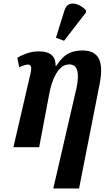

<svg xmlns="http://www.w3.org/2000/svg" viewBox="-20 -834 610 1088"><path d="M282 234 413 -333Q427 -397 418 -433Q409 -469 372 -469Q343 -469 321 -446.5Q299 -424 284 -388Q269 -352 261 -312L202 0H56L153 -418Q159 -446 155.5 -457Q152 -468 138 -468Q120 -468 89 -453L78 -507Q100 -520 132 -531.5Q164 -543 201 -543Q225 -543 246.5 -536.5Q268 -530 281.5 -512.5Q295 -495 295 -461H299Q330 -509 363.5 -528.5Q397 -548 447 -548Q516 -548 540 -502Q564 -456 544 -355L428 234ZM343 -603 297 -620 345 -774Q354 -804 375 -811Q396 -818 421 -808Q446 -798 468 -775L467 -763Z"/></svg>

Font: Noto Serif Condensed
Style: Bold Italic
Weight: 700
Width: 3
Italic angle: -12°
Designer: Monotype Design Team
Foundry: Monotype Imaging Inc.
Version: Version 2.014